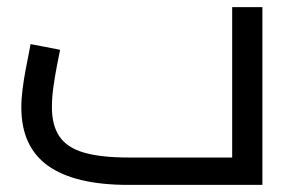

<svg xmlns="http://www.w3.org/2000/svg" viewBox="-20 -520 837 540"><path d="M341 0Q191 0 115.5 -53.5Q40 -107 40 -218Q40 -242 43.5 -269.5Q47 -297 52 -323.5Q57 -350 61 -369.5Q65 -389 66 -396L149 -380Q146 -365 140.5 -337Q135 -309 130.5 -278Q126 -247 126 -218Q126 -168 147 -136.5Q168 -105 215.5 -91Q263 -77 342 -77H633V-500H718V0Z"/></svg>

Font: Cairo Medium
Style: Regular
Weight: 500
Designer: Mohamed Gaber, Accademia di Belle Arti di Urbino
Foundry: Kief Type Foundry, Accademia di Belle Arti di Urbino
Version: Version 3.117